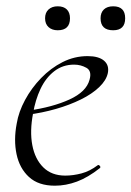

<svg xmlns="http://www.w3.org/2000/svg" viewBox="-20 -577 417 609"><path d="M154 12Q102 12 72 -15.5Q42 -43 32.5 -88Q23 -133 33 -185Q39 -222 59.5 -260Q80 -298 110.5 -329.5Q141 -361 178.5 -380Q216 -399 258 -399Q293 -399 310 -384.5Q327 -370 322 -345Q317 -322 294.5 -300.5Q272 -279 236.5 -261.5Q201 -244 157.5 -231.5Q114 -219 67 -213L69 -226Q147 -237 200.5 -261.5Q254 -286 264 -324Q272 -352 254 -362Q236 -372 215 -372Q179 -372 152 -351Q125 -330 108.5 -295Q92 -260 85 -218Q74 -161 82.5 -116.5Q91 -72 117.5 -46Q144 -20 187 -20Q212 -20 238.5 -27Q265 -34 290 -53Q293 -55 296.5 -51Q300 -47 297 -44Q259 -14 224 -1Q189 12 154 12ZM163 -481Q145 -481 134 -491Q123 -501 123 -519Q123 -537 134 -547Q145 -557 163 -557Q182 -557 192 -547Q202 -537 202 -519Q202 -481 163 -481ZM339 -481Q299 -481 299 -519Q299 -537 309.5 -547Q320 -557 339 -557Q377 -557 377 -519Q377 -481 339 -481Z"/></svg>

Font: Cormorant Garamond Light
Style: Italic
Weight: 300
Italic angle: -10°
Designer: Christian Thalmann (Catharsis Fonts)
Foundry: Catharsis Fonts
Version: Version 4.001